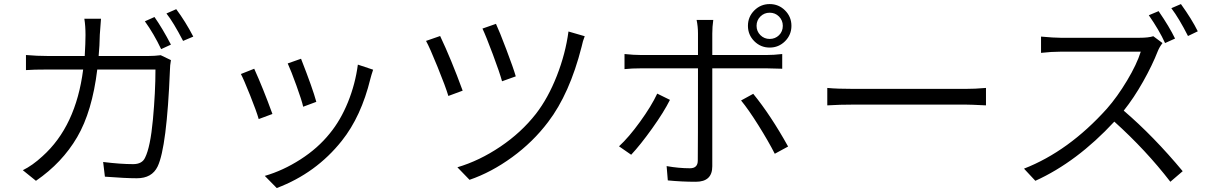

<svg xmlns="http://www.w3.org/2000/svg" viewBox="-20 -866 6040 957"><path d="M471.7 -586.9H719.7Q750 -586.9 781.2 -590.8L832 -566.4Q827.1 -539.1 827.1 -517.6Q811.5 -131.8 765.6 -36.1Q737.3 22.5 662.1 22.5Q606.4 22.5 502.9 14.6L494.1 -58.6Q580.1 -47.9 643.6 -47.9Q688.5 -47.9 703.1 -80.1Q729.5 -132.8 742.2 -270Q754.9 -407.2 754.9 -519.5H464.8Q439.5 -310.5 364.7 -182.6Q290 -54.7 159.2 35.2L93.8 -17.6Q141.6 -41 191.4 -86.9Q358.4 -236.3 394.5 -519.5H220.7Q143.6 -519.5 109.4 -516.6V-591.8Q165 -586.9 219.7 -586.9H402.3Q406.2 -653.3 406.2 -691.4Q406.2 -737.3 400.4 -772.5H483.4Q478.5 -714.8 477.5 -693.4Q476.6 -638.7 471.7 -586.9ZM702.1 -759.8 750 -781.2Q789.1 -725.6 832 -643.6L783.2 -621.1Q747.1 -697.3 702.1 -759.8ZM809.6 -798.8 858.4 -820.3Q904.3 -758.8 943.4 -683.6L892.6 -662.1Q843.8 -755.9 809.6 -798.8Z M1414.1 -549.8 1480.5 -573.2Q1539.1 -423.8 1556.6 -358.4L1491.2 -334Q1484.4 -365.2 1457.5 -439.5Q1430.7 -513.7 1414.1 -549.8ZM1763.7 -543.9 1839.8 -518.6Q1830.1 -489.3 1826.2 -473.6Q1780.3 -285.2 1683.6 -164.1Q1555.7 -2.9 1359.4 71.3L1299.8 10.7Q1390.6 -15.6 1477.5 -71.3Q1564.5 -127 1624 -201.2Q1677.7 -266.6 1714.4 -356.9Q1751 -447.3 1763.7 -543.9ZM1180.7 -497.1 1247.1 -523.4Q1291 -426.8 1337.9 -297.9L1269.5 -272.5Q1258.8 -310.5 1226.6 -391.1Q1194.3 -471.7 1180.7 -497.1Z M2384.8 -723.6 2452.1 -747.1Q2468.8 -711.9 2503.9 -619.1Q2539.1 -526.4 2550.8 -485.4L2482.4 -460.9Q2470.7 -503.9 2436.5 -595.2Q2402.3 -686.5 2384.8 -723.6ZM2813.5 -709 2894.5 -685.5Q2884.8 -662.1 2878.9 -632.8Q2819.3 -398.4 2711.9 -257.8Q2636.7 -158.2 2532.7 -82.5Q2428.7 -6.8 2320.3 30.3L2259.8 -32.2Q2369.1 -64.5 2473.6 -134.8Q2578.1 -205.1 2651.4 -298.8Q2711.9 -377 2755.4 -487.8Q2798.8 -598.6 2813.5 -709ZM2103.5 -662.1 2173.8 -686.5Q2228.5 -571.3 2286.1 -414.1L2214.8 -387.7Q2201.2 -433.6 2161.1 -532.2Q2121.1 -630.9 2103.5 -662.1Z M3881.8 -737.3Q3881.8 -764.6 3862.8 -783.7Q3843.8 -802.7 3816.4 -802.7Q3789.1 -802.7 3770 -783.7Q3751 -764.6 3751 -737.3Q3751 -710 3770 -690.9Q3789.1 -671.9 3816.4 -671.9Q3843.8 -671.9 3862.8 -690.4Q3881.8 -709 3881.8 -737.3ZM3893.1 -660.6Q3861.3 -628.9 3816.4 -628.9Q3771.5 -628.9 3739.7 -660.6Q3708 -692.4 3708 -737.3Q3708 -782.2 3739.7 -814Q3771.5 -845.7 3816.4 -845.7Q3861.3 -845.7 3893.1 -814Q3924.8 -782.2 3924.8 -737.3Q3924.8 -692.4 3893.1 -660.6ZM3255.9 -399.4 3319.3 -368.2Q3289.1 -307.6 3230.5 -225.6Q3171.9 -143.6 3126 -94.7L3065.4 -136.7Q3114.3 -181.6 3170.4 -259.3Q3226.6 -336.9 3255.9 -399.4ZM3800.8 -525.4H3530.3V-37.1Q3530.3 40 3448.2 40Q3377 40 3308.6 33.2L3302.7 -38.1Q3363.3 -27.3 3418.9 -27.3Q3458 -27.3 3458 -65.4Q3459 -123 3459 -516.6V-525.4H3176.8Q3128.9 -525.4 3092.8 -521.5V-596.7Q3139.6 -591.8 3175.8 -591.8H3459V-699.2Q3459 -734.4 3452.1 -766.6H3535.2Q3530.3 -732.4 3530.3 -699.2V-591.8H3799.8Q3836.9 -591.8 3878.9 -596.7V-523.4Q3826.2 -525.4 3800.8 -525.4ZM3673.8 -365.2 3734.4 -398.4Q3821.3 -292 3908.2 -135.7L3841.8 -99.6Q3810.5 -161.1 3760.7 -240.7Q3710.9 -320.3 3673.8 -365.2Z M4103.5 -340.8V-427.7Q4152.3 -422.9 4239.3 -422.9H4789.1Q4840.8 -422.9 4894.5 -427.7V-340.8Q4816.4 -344.7 4790 -344.7H4239.3Q4164.1 -344.7 4103.5 -340.8Z M5836.9 -673.8 5787.1 -651.4Q5757.8 -715.8 5706.1 -790L5754.9 -810.5Q5808.6 -732.4 5836.9 -673.8ZM5728.5 -685.5 5774.4 -651.4Q5758.8 -630.9 5751 -611.3Q5723.6 -541 5677.7 -459.5Q5631.8 -377.9 5581.1 -314.5Q5730.5 -186.5 5875 -12.7L5813.5 40Q5691.4 -118.2 5534.2 -259.8Q5347.7 -58.6 5140.6 35.2L5084 -25.4Q5306.6 -112.3 5497.1 -324.2Q5548.8 -382.8 5597.7 -464.4Q5646.5 -545.9 5666 -608.4H5266.6Q5221.7 -608.4 5168.9 -602.5V-683.6Q5233.4 -677.7 5266.6 -677.7H5659.2Q5705.1 -677.7 5728.5 -685.5ZM5818.4 -825.2 5866.2 -845.7Q5920.9 -769.5 5950.2 -710L5901.4 -686.5Q5857.4 -773.4 5818.4 -825.2Z"/></svg>

Font: Gen Shin Gothic Monospace Normal
Style: Regular
Weight: 350
Designer: [Source Han Sans]
Ryoko NISHIZUKA  (kana & ideographs); Paul D. Hunt (Latin, Greek & Cyrillic); Wenlong ZHANG  (bopomofo
Version: Version 1.002.20150607